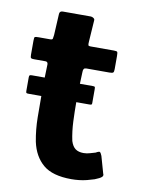

<svg xmlns="http://www.w3.org/2000/svg" viewBox="-70 -626 499 676"><g transform="rotate(10 179.0 -288.0)"><path d="M31 -270Q25 -270 23.5 -271.5Q22 -273 22 -279V-327Q22 -333 24 -334.5Q26 -336 32 -336H248Q254 -336 256 -335Q258 -334 258 -327V-276Q258 -272 256 -271Q254 -270 248 -270ZM232 0Q164 0 130.5 -28.5Q97 -57 86 -108Q78 -150 77.5 -194Q77 -238 77 -283Q77 -312 77.5 -334Q78 -356 79 -383Q79 -393 70 -393H29Q21 -393 18.5 -395Q16 -397 16 -407V-457Q16 -469 18.5 -470.5Q21 -472 32 -472H73Q81 -472 82 -476Q83 -480 84 -489L88 -564Q88 -576 100 -576H200Q205 -576 210 -572.5Q215 -569 214 -564L209 -489Q208 -477 209.5 -474.5Q211 -472 217 -472H301Q311 -472 313 -469.5Q315 -467 315 -455V-408Q315 -398 312 -395.5Q309 -393 299 -393H216Q210 -393 207.5 -389.5Q205 -386 205 -379Q204 -353 203 -326.5Q202 -300 202 -272Q202 -237 203.5 -201.5Q205 -166 212 -133Q218 -114 229 -106Q240 -98 258 -98Q270 -98 281 -101.5Q292 -105 300 -107Q312 -114 315 -111.5Q318 -109 322 -99L339 -39Q343 -32 337 -26.5Q331 -21 313 -14Q301 -10 287 -6.5Q273 -3 259 -1.5Q245 0 232 0Z"/></g></svg>

Font: Glory
Style: Bold
Weight: 700
Designer: Robert Leuschke
Foundry: Robert Leuschke
Version: Version 1.011